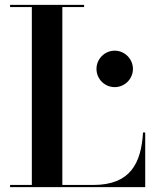

<svg xmlns="http://www.w3.org/2000/svg" viewBox="-20 -770 642 790"><path d="M577.5 0V-225H568.5C561 -98 516 -9 364 -9H236.5V-741H326V-750H21.5V-741H111V-9H21.5V0ZM377 -486.5C377 -445 410.5 -411.5 452 -411.5C493 -411.5 527 -445 527 -486.5C527 -527.5 493 -561.5 452 -561.5C410.5 -561.5 377 -527.5 377 -486.5Z"/></svg>

Font: Bodoni* 24pt Medium
Style: Regular
Weight: 500
Version: Version 2.3